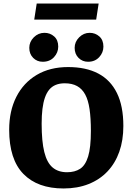

<svg xmlns="http://www.w3.org/2000/svg" viewBox="-20 -1048 751 1088"><path d="M340 20Q193 20 112.5 -62.5Q32 -145 32 -313Q32 -419 72.5 -499Q113 -579 188 -623.5Q263 -668 366 -668Q467 -668 536.5 -631.5Q606 -595 642.5 -521Q679 -447 679 -334Q679 -253 656 -188Q633 -123 589 -76.5Q545 -30 482 -5Q419 20 340 20ZM360 -72Q404 -72 434 -91.5Q464 -111 479.5 -161.5Q495 -212 495 -306Q495 -378 487.5 -429.5Q480 -481 462.5 -513Q445 -545 416.5 -560.5Q388 -576 347 -576Q318 -576 296 -567Q274 -558 259 -540Q244 -522 234.5 -494.5Q225 -467 220.5 -430.5Q216 -394 216 -347Q216 -247 231 -186.5Q246 -126 278 -99Q310 -72 360 -72ZM479 -698Q447 -698 425 -720Q403 -742 403 -777Q403 -811 428.5 -836.5Q454 -862 488 -862Q520 -862 543 -841.5Q566 -821 566 -784Q566 -750 542 -724Q518 -698 479 -698ZM222 -698Q190 -698 168 -720Q146 -742 146 -777Q146 -811 171.5 -836.5Q197 -862 232 -862Q264 -862 287 -841.5Q310 -821 310 -784Q310 -750 286 -724Q262 -698 222 -698ZM174 -937 188 -1028H539L525 -937Z"/></svg>

Font: Faustina Light ExtraBold
Style: Regular
Weight: 800
Version: Version 1.200